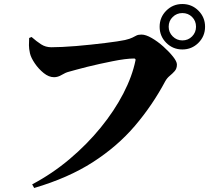

<svg xmlns="http://www.w3.org/2000/svg" viewBox="-20 -878 1040 955"><path d="M140 39Q240 -14 326.5 -87Q413 -160 481 -243.5Q549 -327 593.5 -413Q638 -499 654 -578Q655 -582 653 -584.5Q651 -587 647 -587Q627 -587 599.5 -583.5Q572 -580 540 -573.5Q508 -567 475.5 -560Q443 -553 413.5 -545.5Q384 -538 360 -531.5Q336 -525 322 -521Q306 -517 287 -505.5Q268 -494 249 -494Q223 -494 197.5 -514.5Q172 -535 153 -563Q134 -591 129 -613Q124 -636 124 -653Q124 -670 125 -689L137 -694Q162 -672 184.5 -657.5Q207 -643 235 -643Q258 -643 290 -644.5Q322 -646 358.5 -649Q395 -652 432 -656Q469 -660 502.5 -664Q536 -668 562 -672Q588 -676 602 -679Q627 -685 638.5 -691Q650 -697 659 -701.5Q668 -706 684 -706Q705 -706 734.5 -689Q764 -672 792.5 -646.5Q821 -621 840.5 -596.5Q860 -572 860 -557Q860 -537 849 -524.5Q838 -512 824.5 -501Q811 -490 802 -474Q738 -354 651 -252Q564 -150 442 -71.5Q320 7 150 57ZM887 -632Q840 -632 807 -665Q774 -698 774 -745Q774 -792 807 -825Q840 -858 887 -858Q934 -858 967 -825Q1000 -792 1000 -745Q1000 -698 967 -665Q934 -632 887 -632ZM887 -677Q916 -677 935.5 -697Q955 -717 955 -745Q955 -774 935.5 -793.5Q916 -813 887 -813Q859 -813 839 -793.5Q819 -774 819 -745Q819 -717 839 -697Q859 -677 887 -677Z"/></svg>

Font: Noto Serif JP ExtraLight Black
Style: Regular
Weight: 900
Version: Version 2.003-H1;hotconv 1.1.1;makeotfexe 2.6.0